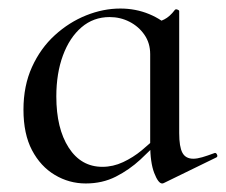

<svg xmlns="http://www.w3.org/2000/svg" viewBox="-20 -419 530 450"><path d="M181 11Q142 11 108.5 -9Q75 -29 55 -67Q35 -105 35 -162Q35 -218 55 -262Q75 -306 108.5 -336.5Q142 -367 182 -383Q222 -399 262 -399Q298 -399 329.5 -386Q361 -373 383 -350L332 -292Q332 -318 318.5 -337.5Q305 -357 283.5 -368Q262 -379 237 -379Q199 -379 171 -355Q143 -331 127.5 -289Q112 -247 112 -193Q112 -118 141 -73Q170 -28 220 -28Q245 -28 268.5 -39Q292 -50 312 -66.5Q332 -83 349 -100L357 -93Q335 -69 309 -45Q283 -21 251.5 -5Q220 11 181 11ZM360 11Q351 11 341.5 -13.5Q332 -38 332 -81V-360Q352 -367 365 -373.5Q378 -380 390 -396Q392 -398 396 -396.5Q400 -395 400 -393V-107Q400 -75 407.5 -61Q415 -47 433 -47Q442 -47 454 -50.5Q466 -54 482 -60Q486 -62 488.5 -57Q491 -52 487 -50L364 10Q362 11 360 11Z"/></svg>

Font: Cormorant Infant Light Medium
Style: Regular
Weight: 500
Version: Version 4.001